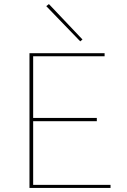

<svg xmlns="http://www.w3.org/2000/svg" viewBox="-20 -918 619 938"><path d="M372 -716 206 -888 219 -898 383 -725ZM520 -15V0H124V-658H491V-643H142V-342H453V-326H142V-15Z"/></svg>

Font: Ysabeau Infant Thin
Style: Regular
Weight: 200
Designer: Christian Thalmann (Catharsis Fonts)
Version: Version 0.003